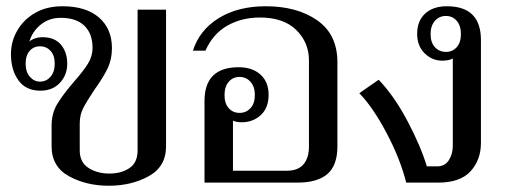

<svg xmlns="http://www.w3.org/2000/svg" viewBox="-20 -584 1621 614"><path d="M145 -116V-182Q145 -221 162.5 -250.5Q180 -280 216 -322Q246 -356 261 -380Q276 -404 276 -431Q276 -476 250 -501.5Q224 -527 174 -527Q137 -527 110 -505Q83 -483 74 -451Q80 -457 91.5 -461Q103 -465 116 -465Q155 -465 175 -441Q195 -417 195 -380Q195 -344 171.5 -319Q148 -294 109 -294Q63 -294 39 -327Q15 -360 15 -411Q15 -451 35 -486Q55 -521 92 -542.5Q129 -564 180 -564Q255 -564 296.5 -528Q338 -492 338 -430Q338 -394 324 -365Q310 -336 282 -297Q258 -261 246.5 -239Q235 -217 235 -190V-103Q235 -65 263 -47Q291 -29 330 -29Q368 -29 394 -46.5Q420 -64 420 -103V-553H511V-116Q511 -51 455.5 -20.5Q400 10 328 10Q256 10 200.5 -20.5Q145 -51 145 -116ZM155 -380Q155 -407 141.5 -421.5Q128 -436 108 -436Q88 -436 75 -421.5Q62 -407 62 -380Q62 -354 75.5 -338.5Q89 -323 108 -323Q128 -323 141.5 -338.5Q155 -354 155 -380Z M634 -261Q634 -369 743 -369Q787 -369 813 -345.5Q839 -322 839 -281Q839 -239 814 -216Q789 -193 753 -193Q737 -193 725 -198V-38H897Q933 -38 950.5 -58.5Q968 -79 968 -115V-391Q968 -448 927.5 -488Q887 -528 811 -528Q753 -528 707 -502Q661 -476 637 -422H597Q618 -488 679.5 -526Q741 -564 830 -564Q930 -564 994.5 -519Q1059 -474 1059 -385V-116Q1059 -55 1027 -27.5Q995 0 931 0H634ZM795 -280Q795 -307 781 -322.5Q767 -338 746 -338Q725 -338 711.5 -322.5Q698 -307 698 -280Q698 -253 711.5 -238Q725 -223 746 -223Q767 -223 781 -238Q795 -253 795 -280Z M1129 -286 1191 -329Q1240 -278 1282.5 -198Q1325 -118 1345 -52H1378Q1403 -52 1415.5 -72Q1428 -92 1428 -117V-397Q1416 -390 1394 -390Q1362 -390 1338 -413.5Q1314 -437 1314 -476Q1314 -517 1339.5 -540.5Q1365 -564 1409 -564Q1518 -564 1518 -456V-127Q1518 -73 1485 -36.5Q1452 0 1381 0H1279Q1260 -76 1216 -159Q1172 -242 1129 -286ZM1454 -475Q1454 -502 1440.5 -517.5Q1427 -533 1406 -533Q1385 -533 1371 -517.5Q1357 -502 1357 -475Q1357 -448 1371 -433Q1385 -418 1406 -418Q1427 -418 1440.5 -433Q1454 -448 1454 -475Z"/></svg>

Font: Trirong
Style: Regular
Weight: 400
Designer: Katatrad Team
Foundry: CadsonDemak
Version: Version 1.001